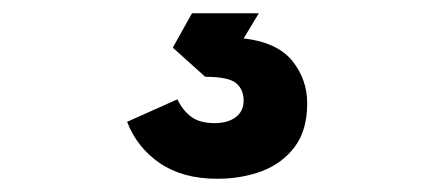

<svg xmlns="http://www.w3.org/2000/svg" viewBox="-20 -30 640 290"><path d="M308 240Q256 240 221.5 216.5Q187 193 172 154L248 120Q256 137 269 146.5Q282 156 304 156Q324 156 336 147Q348 138 348 122Q348 105 336.5 95.5Q325 86 290 86L241 42L270 -10H371L348 28Q399 34 421.5 62Q444 90 444 126Q444 167 425 192Q406 217 375.5 228.5Q345 240 308 240Z"/></svg>

Font: Geist Mono Black
Style: Regular
Weight: 900
Monospace: yes
Designer: Basement.studio, Andrés Briganti, Mateo Zaragoza
Foundry: Basement.studio, Vercel, Andrés Briganti, Guido Ferreyra, Mateo Zaragoza
Version: Version 1.500; ttfautohint (v1.8.4.7-5d5b)